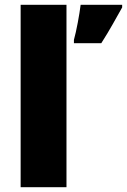

<svg xmlns="http://www.w3.org/2000/svg" viewBox="-20 -780 529 800"><path d="M257 0H66V-760H257ZM489 -749Q468 -712 449 -678Q430 -644 402 -600H288V-614Q296 -643 304 -685.5Q312 -728 316 -760H489Z"/></svg>

Font: Noto Sans Bengali UI Black
Style: Regular
Weight: 900
Designer: Jelle Bosma - Monotype Design Team
Foundry: Monotype Imaging Inc.
Version: Version 2.003; ttfautohint (v1.8.4.7-5d5b)